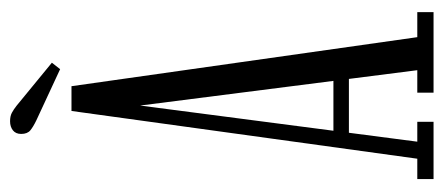

<svg xmlns="http://www.w3.org/2000/svg" viewBox="-264 -596 860 372"><g transform="rotate(-90 166.0 -410.0)"><path d="M5 0V-31.5H44.5L137 -701.5H185L280 -31.5H328.5V0H172.5V-31.5H216L147.5 -568.5L77.5 -31.5H116V0ZM83.5 -164V-194H210.5V-164ZM218 -723.5 119 -769.5Q106.5 -775.5 99.5 -781.2Q92.5 -787 92.5 -799Q92.5 -809.5 99.5 -815Q106.5 -820.5 117 -820.5Q127 -820.5 133.5 -817Q140 -813.5 147 -808L230.5 -739.5Z"/></g></svg>

Font: Imbue Light
Style: Regular
Weight: 300
Designer: Tyler Finck
Foundry: Etcetera Type Company
Version: Version 1.102